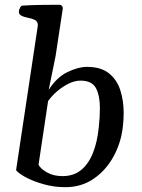

<svg xmlns="http://www.w3.org/2000/svg" viewBox="-20 -775 594 805"><path d="M47.4 -61.5 138.7 -668Q138.7 -685.5 125.7 -691.7Q112.8 -697.8 96.2 -700.7Q79.6 -703.6 67.9 -710.4Q65.4 -711.9 63.5 -713.9Q61.5 -715.8 60.3 -718.8Q59.1 -721.7 59.1 -726.6Q59.1 -731.9 63.5 -741.5Q67.9 -751 74.7 -751.5Q113.8 -753.9 149.9 -754.4Q186 -754.9 210.4 -754.9Q216.3 -754.9 221.7 -754.9Q227.1 -754.9 231 -754.9Q234.9 -754.9 239 -751.2Q243.2 -747.6 243.2 -739.3Q243.2 -738.8 242.9 -737.5Q242.7 -736.3 242.7 -735.4L212.9 -539.1L184.1 -397.9Q217.3 -450.7 262.7 -472.7Q308.1 -494.6 344.7 -494.6Q402.8 -494.6 436.5 -467.8Q470.2 -440.9 484.4 -397Q498.5 -353 498.5 -301.3Q498.5 -272.9 494.6 -240.2Q486.8 -174.8 455.3 -117.7Q423.8 -60.5 372.6 -25.4Q321.3 9.8 253.4 9.8Q207 9.8 163.6 -2.4Q120.1 -14.6 88.9 -31.2Q57.6 -47.9 47.4 -61.5ZM181.6 -351.1 141.6 -84.5Q148.9 -68.4 176.3 -52.5Q203.6 -36.6 242.2 -36.6Q289.6 -36.6 321 -63Q352.5 -89.4 370.4 -135.5Q388.2 -181.6 394 -240.2Q396.5 -262.2 397.7 -282.5Q398.9 -302.7 398.9 -320.8Q398.9 -374.5 382.1 -405.8Q365.2 -437 317.4 -437Q293.5 -437 267.3 -424.1Q241.2 -411.1 218.5 -391.4Q195.8 -371.6 181.6 -351.1Z"/></svg>

Font: Gelasio
Style: Italic
Weight: 400
Italic angle: -8.5°
Designer: Eben Sorkin
Foundry: Eben Sorkin
Version: Version 1.008